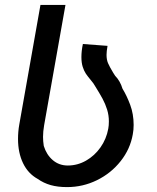

<svg xmlns="http://www.w3.org/2000/svg" viewBox="-20 -745 640 783"><path d="M133.5 -15.5Q94.5 -37 74 -79.5Q53.5 -122 53.5 -178.5Q53.5 -208 58.5 -236.5L145 -725H247L160 -234.5Q155.5 -208.5 155.5 -187Q155.5 -169.5 158.5 -150Q169.5 -114 195.2 -92Q221 -70 256.5 -70Q296 -70 331 -90Q366 -110 390 -144.2Q414 -178.5 421.5 -220Q424 -233 424 -250Q424 -275 416.8 -298.2Q409.5 -321.5 398 -342.8Q386.5 -364 366.5 -396L360.5 -405.5L351 -417.5Q338 -433 330.2 -444.5Q322.5 -456 317.2 -472.8Q312 -489.5 312 -512Q312 -537.5 318 -565.5L418.5 -558Q414.5 -535 414.5 -521.5Q414.5 -501.5 420.5 -487.5Q426.5 -473.5 441.5 -448.5L449.5 -436Q459 -426.5 467 -412.8Q475 -399 479.5 -383.5Q496.5 -356 510.8 -318Q525 -280 525 -235.5Q525 -215 521.5 -197Q511 -137 472 -87.8Q433 -38.5 375.5 -10.2Q318 18 253.5 18Q215.5 18 186.5 9.8Q157.5 1.5 133.5 -15.5Z"/></svg>

Font: JuliaMono MediumItalic
Style: Regular
Weight: 500
Italic angle: -9°
Monospace: yes
Designer: cormullion
Foundry: corm
Version: Version 0.049; ttfautohint (v1.8.4)